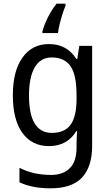

<svg xmlns="http://www.w3.org/2000/svg" viewBox="-20 -879 599 1046"><path d="M247 -639Q294 -639 331.5 -619.5Q369 -600 396 -558H401L412 -629H482V-85Q482 29 427 88Q372 147 255 147Q155 147 86 114V35Q161 74 258 74Q324 74 360.5 37Q397 0 397 -74V-93Q397 -107 398 -129Q399 -151 400 -165H396Q346 -83 247 -83Q154 -83 102 -155Q50 -227 50 -360Q50 -492 102.5 -565.5Q155 -639 247 -639ZM261 -566Q201 -566 169.5 -512.5Q138 -459 138 -359Q138 -155 263 -155Q332 -155 364.5 -199.5Q397 -244 397 -339V-361Q397 -470 364.5 -518Q332 -566 261 -566ZM337 -847Q329 -830 320.5 -803Q312 -776 305 -747.5Q298 -719 296 -699H211V-708Q216 -728 227.5 -755.5Q239 -783 255 -810.5Q271 -838 288 -859H337Z"/></svg>

Font: Noto Sans Telugu UI SemiCondensed
Style: Regular
Weight: 400
Width: 4
Designer: Jelle Bosma - Monotype Design Team
Foundry: Monotype Imaging Inc.
Version: Version 2.005; ttfautohint (v1.8.4.7-5d5b)